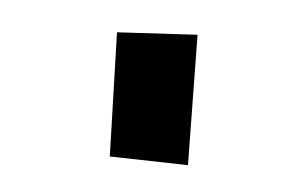

<svg xmlns="http://www.w3.org/2000/svg" viewBox="-27 -410 335 210"><g transform="rotate(5 140.0 -304.5)"><path d="M185 -233 99 -235 95 -371 183 -376Z"/></g></svg>

Font: Truculenta Medium
Style: Regular
Weight: 500
Version: Version 1.002